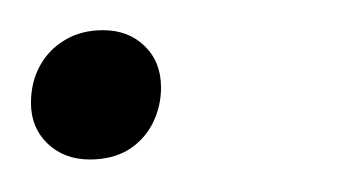

<svg xmlns="http://www.w3.org/2000/svg" viewBox="-22 -96 226 124"><path d="M44.5 -76.5Q61 -76.5 71.5 -66.2Q82 -56 82 -39.5Q82 -27 76.5 -16.2Q71 -5.5 60.8 0.8Q50.5 7 36 7Q19.5 7 8.8 -3.2Q-2 -13.5 -2 -29.5Q-2 -43 3.8 -53.5Q9.5 -64 20 -70.2Q30.5 -76.5 44.5 -76.5Z"/></svg>

Font: Newsreader 60pt ExtraLight
Style: Italic
Weight: 250
Italic angle: -17°
Designer: Hugues Gentile
Foundry: Production Type
Version: Version 1.003